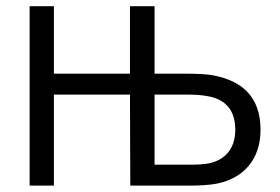

<svg xmlns="http://www.w3.org/2000/svg" viewBox="-20 -582 879 602"><path d="M653.1 -344.8C628.1 -350 594.8 -351 562.5 -351H464.6V-562.5H387.5V-351H149V-562.5H72.9V0H149V-285.4H387.5L388.5 0H569.8C601 0 636.5 -1 664.6 -7.3C740.6 -24 796.9 -79.2 796.9 -175C796.9 -281.2 735.4 -328.1 653.1 -344.8ZM643.8 -71.9C621.9 -65.6 589.6 -65.6 566.7 -65.6H464.6V-285.4H566.7C588.5 -285.4 614.6 -284.4 637.5 -279.2C685.4 -268.8 717.7 -238.5 717.7 -175C717.7 -111.5 681.2 -82.3 643.8 -71.9Z"/></svg>

Font: Manrope3
Style: Regular
Weight: 400
Width: 4
Designer: Mikhail Sharanda
Foundry: Mikhail Sharanda
Version: Version 3.000;PS 003.000;hotconv 1.0.88;makeotf.lib2.5.64775